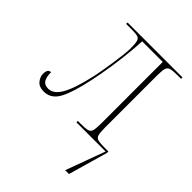

<svg xmlns="http://www.w3.org/2000/svg" viewBox="-213 -645 964 964"><g transform="rotate(45 269.0 -163.0)"><path d="M67 7Q34 7 18 -12.5Q2 -32 2 -54Q2 -88 25 -88Q25 -53 36 -36Q47 -19 73 -19Q110 -19 137.5 -66Q165 -113 189 -218Q194 -239 199.5 -271Q205 -303 210.5 -339Q216 -375 219.5 -406Q223 -437 223 -455Q223 -488 219 -503Q215 -518 202 -522Q189 -526 162 -526H120V-536H510V-526H486Q452 -526 436.5 -521.5Q421 -517 417 -500.5Q413 -484 413 -448V-85Q413 -50 417 -34Q421 -18 436 -14Q451 -10 484 -10H510V0L450 210H423L500 0H293V-10H312Q346 -10 361.5 -14Q377 -18 381 -34Q385 -50 385 -85V-521H239Q236 -462 228 -395Q220 -328 208.5 -264Q197 -200 184 -150Q162 -63 136 -28Q110 7 67 7Z"/></g></svg>

Font: Noto Serif Display SemiCondensed Thin
Style: Regular
Weight: 100
Width: 4
Designer: Monotype Design Team
Foundry: Monotype Imaging Inc.
Version: Version 2.009